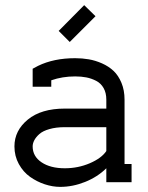

<svg xmlns="http://www.w3.org/2000/svg" viewBox="-20 -708 575 746"><path d="M251 -544.9 208 -587.9 307.1 -688 351.1 -645ZM231.9 -213.9Q197.8 -213.9 172.1 -206.5Q146.5 -199.2 133.1 -187.3Q119.6 -175.3 113.3 -163.1Q106.9 -150.9 106.9 -139.2Q106.9 -100.6 141.4 -77.4Q175.8 -54.2 231.9 -54.2Q283.2 -54.2 328.9 -73.7Q374.5 -93.3 393.1 -121.1V-213.9ZM491.2 0H393.1V-54.2Q358.9 -20.5 310.8 -1.2Q262.7 18.1 213.9 18.1Q184.6 18.1 154.1 8.1Q123.5 -2 96.9 -20.8Q70.3 -39.6 53.2 -70.6Q36.1 -101.6 36.1 -139.2Q36.1 -200.7 88.1 -243.4Q140.1 -286.1 231.9 -286.1H393.1V-320.8Q393.1 -347.2 382.6 -365.7Q372.1 -384.3 353.8 -393.8Q335.4 -403.3 315.7 -407.2Q295.9 -411.1 272 -411.1Q222.2 -411.1 179.2 -396V-371.1H106.9V-440.9L127.9 -452.1Q189 -481.9 272 -481.9Q299.3 -481.9 325 -477.5Q350.6 -473.1 376.5 -461.7Q402.3 -450.2 421.1 -432.6Q439.9 -415 451.9 -386.2Q463.9 -357.4 463.9 -320.8V-70.8H491.2Z"/></svg>

Font: Rawengulk
Style: Bold
Weight: 700
Version: Version 0.92